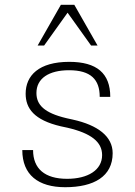

<svg xmlns="http://www.w3.org/2000/svg" viewBox="-20 -770 563 801"><path d="M73 -144C73 -41 139 11 252 11C372 11 450 -34 450 -131C450 -201 388 -248 284 -271L257 -277C164 -299 132 -333 132 -382C132 -443 184 -477 268 -477C359 -477 396 -438 396 -366H440C440 -464 384 -512 269 -512C142 -512 87 -455 87 -379C87 -318 122 -269 234 -243L262 -237C360 -214 406 -178 406 -123C406 -60 346 -24 260 -24C167 -24 118 -66 118 -144ZM137 -580H164L262 -717L360 -580H387L290 -750H234Z"/></svg>

Font: Perun ExtraLight
Style: Regular
Weight: 200
Foundry: Copyright (c) Stefan Peev, Context Ltd, 2016
Version: Version 1.089